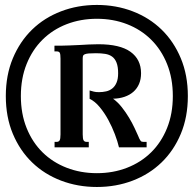

<svg xmlns="http://www.w3.org/2000/svg" viewBox="-20 -746 780 773"><path d="M370.1 -48.8Q435.5 -48.8 491.5 -70.6Q547.4 -92.3 588.4 -132.6Q629.4 -172.9 652.6 -230.5Q675.8 -288.1 675.8 -359.4Q675.8 -430.7 652.6 -488.3Q629.4 -545.9 588.4 -586.4Q547.4 -627 491.5 -648.7Q435.5 -670.4 370.1 -670.4Q304.7 -670.4 248.5 -648.7Q192.4 -627 151.4 -586.4Q110.4 -545.9 87.2 -488.3Q64 -430.7 64 -359.4Q64 -288.1 87.2 -230.5Q110.4 -172.9 151.4 -132.6Q192.4 -92.3 248.5 -70.6Q304.7 -48.8 370.1 -48.8ZM370.1 6.8Q293 6.8 225.8 -18.8Q158.7 -44.4 109.4 -92Q60.1 -139.6 31.7 -207.3Q3.4 -274.9 3.4 -359.4Q3.4 -443.4 31.7 -511.2Q60.1 -579.1 109.4 -627Q158.7 -674.8 225.8 -700.4Q293 -726.1 370.1 -726.1Q447.3 -726.1 514.2 -700.4Q581.1 -674.8 630.4 -627Q679.7 -579.1 708 -511.2Q736.3 -443.4 736.3 -359.4Q736.3 -274.9 708 -207.3Q679.7 -139.6 630.4 -92Q581.1 -44.4 514.2 -18.8Q447.3 6.8 370.1 6.8ZM535.2 -201.2Q538.6 -192.9 541 -187.7Q543.5 -182.6 545.7 -179.7Q547.9 -176.8 550.5 -175.8Q553.2 -174.8 557.1 -174.8H570.3V-152.8H459Q453.6 -176.3 442.4 -205.8Q431.2 -235.4 415.8 -263.7Q400.4 -292 381.1 -315.2Q361.8 -338.4 340.8 -348.1V-381.8Q350.6 -378.9 358.2 -377Q365.7 -375 378.4 -375Q393.6 -375 407.5 -378.2Q421.4 -381.3 432.1 -389.9Q442.9 -398.4 449.2 -413.3Q455.6 -428.2 455.6 -451.2Q455.6 -477.5 449.2 -493.7Q442.9 -509.8 431.4 -518.1Q419.9 -526.4 403.3 -529.1Q386.7 -531.7 366.2 -531.7Q347.2 -531.7 336.7 -530.8Q326.2 -529.8 320.8 -527.3Q315.4 -524.9 314.2 -520.8Q313 -516.6 313 -509.8V-205.1Q313 -186.5 316.7 -180.7Q320.3 -174.8 328.6 -174.8H337.4V-152.8H199.7V-174.8H208Q216.3 -174.8 220 -180.7Q223.6 -186.5 223.6 -205.1V-509.8Q223.6 -528.3 220.5 -533.7Q217.3 -539.1 208 -539.1H199.2V-562Q234.4 -562 258.5 -563Q282.7 -564 301.8 -564.9Q320.8 -565.9 337.9 -566.9Q355 -567.9 376 -567.9Q462.9 -567.9 505.4 -537.4Q547.9 -506.8 547.9 -451.2Q547.9 -426.8 539.8 -408Q531.7 -389.2 516.8 -376.2Q502 -363.3 481.2 -356.2Q460.4 -349.1 435.1 -348.6Q454.1 -335 470.5 -314.2Q486.8 -293.5 499.8 -271.7Q512.7 -250 521.7 -230.7Q530.8 -211.4 535.2 -201.2Z"/></svg>

Font: Arian AMU Serif
Style: Bold
Weight: 700
Designer: Ruben Hakobyan (Tarumian)
Foundry: Ruben Hakobyan (Tarumian)
Version: Version 1.002